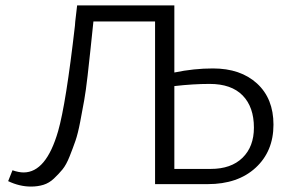

<svg xmlns="http://www.w3.org/2000/svg" viewBox="-20 -678 1077 707"><path d="M764 -426Q866 -426 926.5 -370.5Q987 -315 987 -219Q987 -121 921.5 -60.5Q856 0 745 0H551V-599H324Q317 -533 313 -494Q309 -455 302.5 -398.5Q296 -342 290 -308.5Q284 -275 275.5 -230.5Q267 -186 258 -160Q249 -134 236.5 -102.5Q224 -71 210 -54Q196 -37 178.5 -20.5Q161 -4 140 2.5Q119 9 94 9Q52 9 10 -11L26 -51Q49 -43 67 -43Q150 -43 194 -195Q223 -296 256 -584Q256 -589 257 -598L264 -658H622V-411Q694 -426 764 -426ZM756 -56Q831 -56 873 -97Q915 -138 915 -208Q915 -284 873.5 -326.5Q832 -369 752 -369Q691 -369 622 -361V-56Z"/></svg>

Font: EauTestSC
Style: Regular
Weight: 400
Designer: Christian Thalmann (Catharsis Fonts)
Version: Version 0.001;PS 000.001;hotconv 1.0.88;makeotf.lib2.5.64775